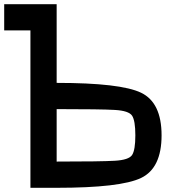

<svg xmlns="http://www.w3.org/2000/svg" viewBox="-20 -895 915 915"><path d="M250 -375V-125Q460.9 -125 527.3 -128.9Q593.8 -132.8 609.4 -156.2Q625 -179.7 625 -250Q625 -320.3 609.4 -343.8Q593.8 -367.2 527.3 -371.1Q460.9 -375 250 -375ZM125 0V-750H0V-875H250V-500Q554.7 -500 652.3 -453.1Q750 -406.2 750 -250Q750 -93.8 652.3 -46.9Q554.7 0 250 0Z"/></svg>

Font: CraftyPE
Style: Regular
Weight: 400
Designer: Erek Butcher
Foundry: Haunted Coop
Version: Version 0.018;April 4, 2024;FontCreator 15.0.0.2962 64-bit